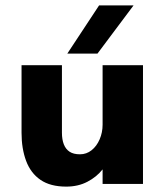

<svg xmlns="http://www.w3.org/2000/svg" viewBox="-20 -683 601 713"><path d="M226 10Q167 10 130.5 -15Q94 -40 77 -85.5Q60 -131 60 -190V-441H210V-190Q210 -165 217 -147Q224 -129 238.5 -119.5Q253 -110 277 -110Q301 -110 320 -125Q339 -140 350 -165.5Q361 -191 361 -220V-441H511V0H361V-54Q339 -26 304.5 -8Q270 10 226 10ZM230 -484 348 -663H476L342 -484Z"/></svg>

Font: Teachers
Style: Regular
Weight: 400
Designer: Alfredo Marco Pradil, Chank Diesel
Version: Version 1.001